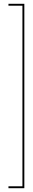

<svg xmlns="http://www.w3.org/2000/svg" viewBox="-20 -770 172 1010"><path d="M108 220H24.5V210H98V-740H24.5V-750H108Z"/></svg>

Font: Imbue 100pt ExtraBold
Style: Regular
Weight: 800
Designer: Tyler Finck
Foundry: Etcetera Type Company
Version: Version 1.102; ttfautohint (v1.8.3)